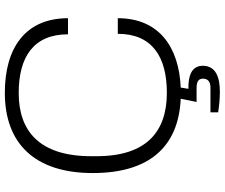

<svg xmlns="http://www.w3.org/2000/svg" viewBox="-86 -652 908 775"><g transform="rotate(-90 367.5 -264.0)"><path d="M385 170C443 170 490 154 490 101C490 55 448 42 397 43L402 12C565 5 682 -75 682 -242H619C619 -104 527 -44 381 -44C226 -44 125 -124 125 -328V-349C125 -559 227 -642 380 -642C527 -642 617 -581 617 -443H682C682 -615 562 -698 381 -698C177 -698 57 -578 57 -343C57 -117 161 3 357 12L344 76H401C429 76 438 86 438 102C438 121 426 132 402 132H302V163C327 167 357 170 385 170Z"/></g></svg>

Font: Archivo ExtraLight
Style: Regular
Weight: 200
Designer: Hector Gatti
Foundry: Omnibus-Type
Version: Version 2.001